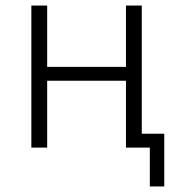

<svg xmlns="http://www.w3.org/2000/svg" viewBox="-20 -532 646 692"><path d="M520 140V0H434V-241H150V0H93V-512H150V-291H434V-512H491V-50H572V140Z"/></svg>

Font: IBM Plex Sans Light
Style: Regular
Weight: 300
Designer: Mike Abbink, Paul van der Laan, Pieter van Rosmalen
Foundry: Bold Monday
Version: Version 3.201